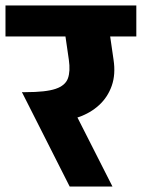

<svg xmlns="http://www.w3.org/2000/svg" viewBox="-45 -680 517 700"><path d="M103 -238 48 -344Q122 -344 157.5 -356Q193 -368 202.5 -394Q212 -420 206 -462H369Q377 -409 362.5 -367.5Q348 -326 316.5 -297Q285 -268 241.5 -253Q198 -238 147 -238ZM209 0 35 -344 191 -343 365 0ZM206 -462 186 -600H349L369 -462ZM-25 -547V-660H452V-547Z"/></svg>

Font: Akshar Light
Style: Bold
Weight: 700
Version: Version 1.100